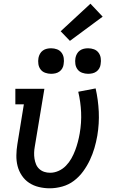

<svg xmlns="http://www.w3.org/2000/svg" viewBox="-20 -1010 640 1038"><path d="M249 8Q219 8 190 1Q161 -6 137.5 -21.5Q114 -37 98 -61Q82 -85 75 -112.5Q68 -140 68.5 -170.5Q69 -201 74 -231L109 -446H63V-530H220L168 -217Q165 -201 164.5 -184.5Q164 -168 166.5 -152Q169 -136 175 -121.5Q181 -107 192.5 -96.5Q204 -86 219 -81Q234 -76 251 -76Q274 -76 296.5 -86Q319 -96 336.5 -114Q354 -132 366 -153.5Q378 -175 386.5 -197.5Q395 -220 401 -243Q407 -266 411 -289Q421 -347 418.5 -403Q416 -459 403 -514L497 -532Q511 -470 514 -406Q517 -342 506 -276Q500 -242 490.5 -209.5Q481 -177 466 -145Q451 -113 429.5 -83.5Q408 -54 379.5 -32.5Q351 -11 316.5 -1.5Q282 8 249 8ZM456 -611Q440 -611 424.5 -616.5Q409 -622 399.5 -634.5Q390 -647 387.5 -663.5Q385 -680 388 -697Q390 -708 396 -719Q402 -730 412 -737Q422 -744 433.5 -746.5Q445 -749 456 -749Q473 -749 488 -743.5Q503 -738 512.5 -725.5Q522 -713 524.5 -696.5Q527 -680 524 -663Q523 -652 517 -641Q511 -630 501 -623Q491 -616 479.5 -613.5Q468 -611 456 -611ZM256 -611Q240 -611 224.5 -616.5Q209 -622 199.5 -634.5Q190 -647 187.5 -663.5Q185 -680 188 -697Q190 -708 196 -719Q202 -730 212 -737Q222 -744 233.5 -746.5Q245 -749 256 -749Q273 -749 288 -743.5Q303 -738 312.5 -725.5Q322 -713 324.5 -696.5Q327 -680 324 -663Q323 -652 317 -641Q311 -630 301 -623Q291 -616 279.5 -613.5Q268 -611 256 -611ZM358 -789 308 -841 469 -990 535 -920Z"/></svg>

Font: Iosevka Slab Medium Extended
Style: Italic
Weight: 500
Width: 7
Italic angle: -9°
Monospace: yes
Designer: Belleve Invis
Foundry: Belleve Invis
Version: Version 11.1.0; ttfautohint (v1.8.3)